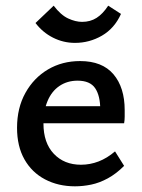

<svg xmlns="http://www.w3.org/2000/svg" viewBox="-20 -645 500 676"><path d="M244 11Q185 11 138.5 -13.5Q92 -38 66 -84Q40 -130 40 -195Q40 -265 69.5 -318Q99 -371 149 -400.5Q199 -430 262 -430Q340 -430 379.5 -383.5Q419 -337 419 -257Q419 -247 419 -234.5Q419 -222 417 -211H333V-259Q333 -308 315 -334.5Q297 -361 253 -361Q217 -361 189.5 -342.5Q162 -324 147.5 -289.5Q133 -255 133 -210Q133 -142 169.5 -103.5Q206 -65 265 -65Q297 -65 327 -76.5Q357 -88 385 -112L417 -61Q389 -33 359.5 -17Q330 -1 301 5Q272 11 244 11ZM90 -211 101 -271H405V-211ZM244 -494Q203 -494 166.5 -512.5Q130 -531 105 -564L169 -625Q194 -592 220 -580Q246 -568 269 -568Q298 -568 320 -582Q342 -596 361 -625L406 -596Q383 -545 339 -519.5Q295 -494 244 -494Z"/></svg>

Font: Ysabeau Infant SemiBold
Style: Regular
Weight: 600
Designer: Christian Thalmann (Catharsis Fonts)
Version: Version 2.002; featfreeze: ss01,ss02,lnum